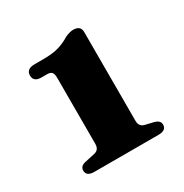

<svg xmlns="http://www.w3.org/2000/svg" viewBox="-99 -799 514 535"><g transform="rotate(-30 158.0 -532.0)"><path d="M61 -647Q36 -647 36 -667.5Q36 -688.5 63 -688.5H89.5Q122 -688.5 141.5 -694.5Q161 -700.5 177.5 -711Q193.5 -718 203.5 -718Q227.5 -718 227.5 -697V-412Q227.5 -393 243 -389L270 -382.5Q289 -378 289 -364Q289 -345.5 263.5 -345.5H57.5Q32 -345.5 32 -364Q32 -379 52 -382.5L81.5 -389Q98.5 -392.5 98.5 -412V-624Q98.5 -637.5 94 -642.2Q89.5 -647 79 -647Z"/></g></svg>

Font: Fraunces 9pt S000
Style: Bold
Weight: 700
Version: Version 1.000; ttfautohint (v1.8.3)